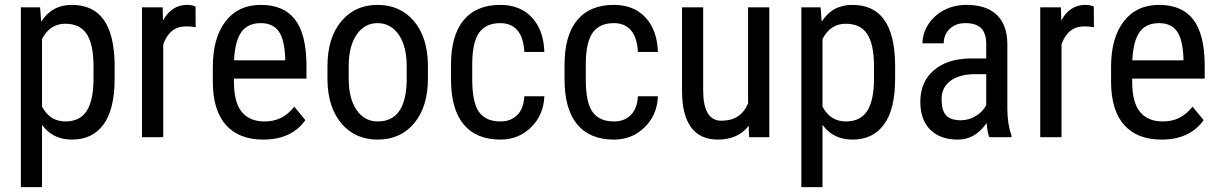

<svg xmlns="http://www.w3.org/2000/svg" viewBox="-20 -558 4959 781"><path d="M446.3 -238.8Q446.3 -113.3 401.1 -51.8Q356 9.8 273.4 9.8Q193.8 9.8 150.9 -50.3V203.1H64.9V-528.3H143.1L147.5 -469.7Q190.9 -538.1 272 -538.1Q358.9 -538.1 401.9 -477.5Q444.8 -417 446.3 -296.4ZM360.4 -288.1Q360.4 -377 333 -419.2Q305.7 -461.4 245.1 -461.4Q183.1 -461.4 150.9 -399.4V-124.5Q182.6 -64 246.1 -64Q304.7 -64 332.3 -106.2Q359.9 -148.4 360.4 -235.4Z M775.9 -447.3Q757.8 -450.7 736.8 -450.7Q670.4 -450.7 644 -377.9V0H557.6V-528.3H641.6L643.1 -474.6Q677.7 -538.1 741.2 -538.1Q761.7 -538.1 775.4 -531.2Z M1050.8 9.8Q952.1 9.8 899.4 -49.1Q846.7 -107.9 845.7 -221.7V-285.6Q845.7 -403.8 897.2 -470.9Q948.7 -538.1 1041 -538.1Q1133.8 -538.1 1179.7 -479Q1225.6 -419.9 1226.6 -294.9V-238.3H931.6V-226.1Q931.6 -141.1 963.6 -102.5Q995.6 -64 1055.7 -64Q1093.8 -64 1122.8 -78.4Q1151.9 -92.8 1177.2 -124L1222.2 -69.3Q1166 9.8 1050.8 9.8ZM1041 -463.9Q987.3 -463.9 961.4 -427Q935.5 -390.1 932.1 -312.5H1140.1V-324.2Q1136.7 -399.4 1113 -431.6Q1089.4 -463.9 1041 -463.9Z M1312 -288.6Q1312 -403.8 1367.9 -470.9Q1423.8 -538.1 1515.6 -538.1Q1607.4 -538.1 1663.3 -472.7Q1719.2 -407.2 1720.7 -294.4V-238.8Q1720.7 -124 1665 -57.1Q1609.4 9.8 1516.6 9.8Q1424.8 9.8 1369.4 -55.2Q1314 -120.1 1312 -231ZM1398.4 -238.8Q1398.4 -157.2 1430.4 -110.6Q1462.4 -64 1516.6 -64Q1630.9 -64 1634.3 -229V-288.6Q1634.3 -369.6 1602.1 -416.7Q1569.8 -463.9 1515.6 -463.9Q1462.4 -463.9 1430.4 -416.7Q1398.4 -369.6 1398.4 -289.1Z M2015.6 -64Q2058.6 -64 2084.5 -90.6Q2110.4 -117.2 2112.8 -166.5H2194.3Q2191.4 -90.3 2140.4 -40.3Q2089.4 9.8 2015.6 9.8Q1917.5 9.8 1866 -52Q1814.5 -113.8 1814.5 -235.8V-293.9Q1814.5 -413.6 1865.7 -475.8Q1917 -538.1 2015.1 -538.1Q2096.2 -538.1 2143.8 -486.8Q2191.4 -435.5 2194.3 -346.7H2112.8Q2109.9 -405.3 2084.7 -434.6Q2059.6 -463.9 2015.1 -463.9Q1957.5 -463.9 1929.7 -426Q1901.9 -388.2 1900.9 -301.8V-234.4Q1900.9 -141.1 1928.5 -102.5Q1956.1 -64 2015.6 -64Z M2477.5 -64Q2520.5 -64 2546.4 -90.6Q2572.3 -117.2 2574.7 -166.5H2656.2Q2653.3 -90.3 2602.3 -40.3Q2551.3 9.8 2477.5 9.8Q2379.4 9.8 2327.9 -52Q2276.4 -113.8 2276.4 -235.8V-293.9Q2276.4 -413.6 2327.6 -475.8Q2378.9 -538.1 2477.1 -538.1Q2558.1 -538.1 2605.7 -486.8Q2653.3 -435.5 2656.2 -346.7H2574.7Q2571.8 -405.3 2546.6 -434.6Q2521.5 -463.9 2477.1 -463.9Q2419.4 -463.9 2391.6 -426Q2363.8 -388.2 2362.8 -301.8V-234.4Q2362.8 -141.1 2390.4 -102.5Q2418 -64 2477.5 -64Z M3025.4 -46.4Q2982.4 9.8 2899.9 9.8Q2828.1 9.8 2791.5 -39.8Q2754.9 -89.4 2754.4 -184.1V-528.3H2840.3V-190.4Q2840.3 -66.9 2914.6 -66.9Q2993.2 -66.9 3022.9 -137.2V-528.3H3109.4V0H3027.3Z M3621.1 -238.8Q3621.1 -113.3 3575.9 -51.8Q3530.8 9.8 3448.2 9.8Q3368.7 9.8 3325.7 -50.3V203.1H3239.7V-528.3H3317.9L3322.3 -469.7Q3365.7 -538.1 3446.8 -538.1Q3533.7 -538.1 3576.7 -477.5Q3619.6 -417 3621.1 -296.4ZM3535.2 -288.1Q3535.2 -377 3507.8 -419.2Q3480.5 -461.4 3419.9 -461.4Q3357.9 -461.4 3325.7 -399.4V-124.5Q3357.4 -64 3420.9 -64Q3479.5 -64 3507.1 -106.2Q3534.7 -148.4 3535.2 -235.4Z M4004.4 0Q3996.6 -17.1 3993.2 -57.6Q3947.3 9.8 3876 9.8Q3804.2 9.8 3763.9 -30.5Q3723.6 -70.8 3723.6 -144Q3723.6 -224.6 3778.3 -272Q3833 -319.3 3928.2 -320.3H3991.7V-376.5Q3991.7 -423.8 3970.7 -443.8Q3949.7 -463.9 3906.7 -463.9Q3867.7 -463.9 3843.3 -440.7Q3818.8 -417.5 3818.8 -381.8H3732.4Q3732.4 -422.4 3756.3 -459.2Q3780.3 -496.1 3820.8 -517.1Q3861.3 -538.1 3911.1 -538.1Q3992.2 -538.1 4034.4 -497.8Q4076.7 -457.5 4077.6 -380.4V-113.8Q4078.1 -52.7 4094.2 -7.8V0ZM3889.2 -68.8Q3920.9 -68.8 3949.7 -86.4Q3978.5 -104 3991.7 -130.4V-256.3H3942.9Q3881.3 -255.4 3845.7 -228.8Q3810.1 -202.1 3810.1 -154.3Q3810.1 -109.4 3828.1 -89.1Q3846.2 -68.8 3889.2 -68.8Z M4429.7 -447.3Q4411.6 -450.7 4390.6 -450.7Q4324.2 -450.7 4297.9 -377.9V0H4211.4V-528.3H4295.4L4296.9 -474.6Q4331.5 -538.1 4395 -538.1Q4415.5 -538.1 4429.2 -531.2Z M4704.6 9.8Q4606 9.8 4553.2 -49.1Q4500.5 -107.9 4499.5 -221.7V-285.6Q4499.5 -403.8 4551 -470.9Q4602.5 -538.1 4694.8 -538.1Q4787.6 -538.1 4833.5 -479Q4879.4 -419.9 4880.4 -294.9V-238.3H4585.4V-226.1Q4585.4 -141.1 4617.4 -102.5Q4649.4 -64 4709.5 -64Q4747.6 -64 4776.6 -78.4Q4805.7 -92.8 4831.1 -124L4876 -69.3Q4819.8 9.8 4704.6 9.8ZM4694.8 -463.9Q4641.1 -463.9 4615.2 -427Q4589.4 -390.1 4585.9 -312.5H4793.9V-324.2Q4790.5 -399.4 4766.8 -431.6Q4743.2 -463.9 4694.8 -463.9Z"/></svg>

Font: Roboto Condensed
Style: Regular
Weight: 400
Designer: Google
Version: Version 2.001047; 2015